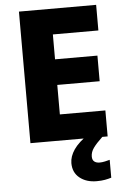

<svg xmlns="http://www.w3.org/2000/svg" viewBox="-62 -758 674 1038"><g transform="rotate(-5 275.0 -239.0)"><path d="M500 0H81V-714H500V-575H253V-440H483V-301H253V-141H500ZM405 101Q405 120 416 128.5Q427 137 445 137Q458 137 474 133.5Q490 130 500 127V224Q484 229 465 232.5Q446 236 420 236Q364 236 328 207Q292 178 292 127Q292 91 317 54Q342 17 401 -23L471 0Q437 32 421 54.5Q405 77 405 101Z"/></g></svg>

Font: Noto Sans Thai Looped ExtraBold
Style: Regular
Weight: 800
Designer: Sasikarn Vongin, Ben Mitchell
Foundry: The Fontpad Ltd
Version: Version 1.001; ttfautohint (v1.8.4.7-5d5b)